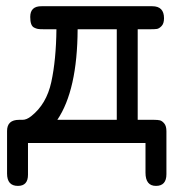

<svg xmlns="http://www.w3.org/2000/svg" viewBox="-20 -464 565 623"><path d="M2.9 -39.1Q2.9 -75.2 42 -75.2H53.2Q66.4 -75.2 81.1 -86.9Q130.9 -126 146.5 -198Q162.1 -270 163.1 -369.1H121.1Q108.9 -369.1 103 -370.1Q97.2 -371.1 90.6 -374.5Q84 -377.9 81.1 -386.5Q78.1 -395 78.1 -409.2Q78.1 -444.3 115.2 -443.8H474.1Q512.2 -443.8 512.2 -404.8Q512.2 -387.7 504.2 -379.4Q496.1 -371.1 489 -370.1Q481.9 -369.1 469.2 -369.1H426.8V-75.2H480Q492.2 -75.2 499 -73.5Q505.9 -71.8 512.9 -63.5Q520 -55.2 520 -38.1V101.1Q520 139.2 486.1 139.2Q452.1 139.2 452.1 96.2V0H70.8V103Q70.8 139.2 38.1 139.2Q2.9 139.2 2.9 99.1ZM166 -75.2H358.9V-369.1H231.9Q231 -171.4 166 -75.2Z"/></svg>

Font: CMU Typewriter Text
Style: Bold
Weight: 700
Version: Version 0.7.0